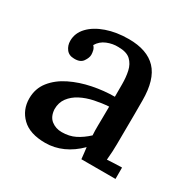

<svg xmlns="http://www.w3.org/2000/svg" viewBox="-126 -637 770 775"><g transform="rotate(30 259.5 -250.0)"><path d="M338 0Q336 -16 335 -28Q334 -40 332 -53Q298 -19 259 -1.5Q220 16 178 16Q106 16 69.5 -19.5Q33 -55 33 -108Q33 -154 60 -188Q87 -222 131 -243.5Q175 -265 227 -275.5Q279 -286 329 -286V-345Q329 -377 323 -404.5Q317 -432 298.5 -449.5Q280 -467 241 -467Q215 -468 189 -457.5Q163 -447 149 -423Q157 -415 159.5 -404.5Q162 -394 162 -385Q162 -371 150 -353.5Q138 -336 109 -337Q85 -337 72.5 -353.5Q60 -370 60 -392Q60 -428 86.5 -456Q113 -484 159 -500Q205 -516 262 -516Q348 -516 390.5 -471Q433 -426 433 -329Q433 -293 433 -260Q433 -227 432.5 -194Q432 -161 432 -124Q432 -109 431 -90Q430 -71 428 -50Q445 -51 463 -52Q481 -53 497 -53V0ZM329 -240Q297 -238 263.5 -231Q230 -224 203 -210Q176 -196 159.5 -174Q143 -152 143 -121Q145 -87 165.5 -71Q186 -55 214 -55Q249 -55 276 -68.5Q303 -82 329 -106Q328 -117 328 -128.5Q328 -140 328 -153Q328 -162 328.5 -186.5Q329 -211 329 -240Z"/></g></svg>

Font: Lora Medium
Style: Regular
Weight: 500
Designer: Olga Karpushina, Alexei Vanyashin (Cyrillic)
Foundry: Cyreal
Version: Version 3.004